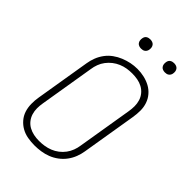

<svg xmlns="http://www.w3.org/2000/svg" viewBox="-270 -1028 1140 1140"><g transform="rotate(45 300.0 -458.0)"><path d="M249 8Q220 8 191.5 3Q163 -2 139 -15.5Q115 -29 97 -50Q79 -71 70.5 -97Q62 -123 61.5 -152.5Q61 -182 66 -211L123 -556Q127 -582 137 -608Q147 -634 164 -657Q181 -680 204.5 -697Q228 -714 254 -724.5Q280 -735 306.5 -740.5Q333 -746 361 -746Q390 -746 418 -739.5Q446 -733 470 -720Q494 -707 512 -686Q530 -665 539 -638.5Q548 -612 548 -583Q548 -554 543 -524L486 -179Q482 -153 472 -127Q462 -101 445 -78Q428 -55 404.5 -37.5Q381 -20 355 -10Q329 0 302 4Q275 8 249 8ZM249 -30Q272 -30 294 -33.5Q316 -37 337.5 -45.5Q359 -54 378 -68.5Q397 -83 411 -102Q425 -121 433 -142.5Q441 -164 444 -186L501 -531Q505 -554 505 -577Q505 -600 498.5 -621Q492 -642 478 -659Q464 -676 444.5 -686.5Q425 -697 403 -701Q381 -705 358 -705Q335 -705 313.5 -701.5Q292 -698 270.5 -689Q249 -680 230.5 -665.5Q212 -651 198 -632.5Q184 -614 176 -592.5Q168 -571 165 -549L108 -204Q104 -181 104 -158.5Q104 -136 110.5 -115Q117 -94 130.5 -77Q144 -60 163 -49.5Q182 -39 204 -34.5Q226 -30 249 -30ZM490 -846Q481 -846 472.5 -849Q464 -852 458.5 -859Q453 -866 451.5 -875.5Q450 -885 452 -895Q453 -901 456 -907Q459 -913 465 -917Q471 -921 477.5 -922.5Q484 -924 490 -924Q500 -924 508.5 -921Q517 -918 522.5 -911Q528 -904 529.5 -894.5Q531 -885 529 -875Q528 -869 524.5 -863Q521 -857 515.5 -853Q510 -849 503.5 -847.5Q497 -846 490 -846ZM290 -846Q281 -846 272.5 -849Q264 -852 258.5 -859Q253 -866 251.5 -875.5Q250 -885 252 -895Q253 -901 256 -907Q259 -913 265 -917Q271 -921 277.5 -922.5Q284 -924 290 -924Q300 -924 308.5 -921Q317 -918 322.5 -911Q328 -904 329.5 -894.5Q331 -885 329 -875Q328 -869 324.5 -863Q321 -857 315.5 -853Q310 -849 303.5 -847.5Q297 -846 290 -846Z"/></g></svg>

Font: Iosevka Curly XLtExObl
Style: Regular
Weight: 200
Width: 7
Italic angle: -9°
Monospace: yes
Designer: Belleve Invis
Foundry: Belleve Invis
Version: Version 11.0.1; ttfautohint (v1.8.3)